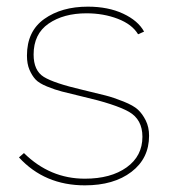

<svg xmlns="http://www.w3.org/2000/svg" viewBox="-20 -547 511 577"><path d="M235 10Q114 10 37 -74L52 -87Q130 -10 235 -10Q313 -10 360.5 -44Q408 -78 408 -136Q408 -188 367.5 -211Q327 -234 227 -257Q186 -267 166 -272Q146 -277 121.5 -287Q97 -297 86.5 -308.5Q76 -320 68.5 -337.5Q61 -355 61 -380Q61 -453 113 -490Q165 -527 244 -527Q305 -527 350 -506Q395 -485 413 -452L395 -444Q377 -474 334 -490.5Q291 -507 240 -507Q171 -507 126 -476Q81 -445 81 -383Q81 -335 111.5 -316Q142 -297 228 -277Q274 -266 297.5 -260Q321 -254 351 -242Q381 -230 394.5 -217.5Q408 -205 418 -185Q428 -165 428 -139Q428 -71 375 -30.5Q322 10 235 10Z"/></svg>

Font: Raleway
Style: Thin
Weight: 100
Designer: Matt McInerney, Pablo Impallari, Rodrigo Fuenzalida
Foundry: Matt McInerney, Pablo Impallari, Rodrigo Fuenzalida
Version: Version 3.000